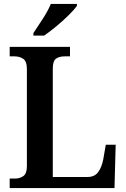

<svg xmlns="http://www.w3.org/2000/svg" viewBox="-20 -951 638 971"><path d="M29 0V-48H57Q80 -48 98 -60.5Q116 -73 116 -111V-601Q116 -641 97.5 -653.5Q79 -666 53 -666H29V-714H334V-666H308Q279 -666 263 -654Q247 -642 247 -605V-56H423Q458 -56 476 -80Q494 -104 502 -144L515 -219H565L559 0ZM149 -784Q170 -815 196.5 -856Q223 -897 237 -931H369V-921Q357 -904 328.5 -875.5Q300 -847 265.5 -818.5Q231 -790 203 -771H149Z"/></svg>

Font: Noto Serif Hebrew SemiCondensed SemiBold
Style: Regular
Weight: 600
Width: 4
Designer: Monotype Design Team
Foundry: Monotype Imaging Inc.
Version: Version 2.004; ttfautohint (v1.8.4.7-5d5b)